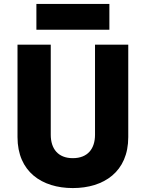

<svg xmlns="http://www.w3.org/2000/svg" viewBox="-20 -927 741 976"><path d="M165 -776H536V-907H165ZM69 -700V-230C69 -54 193 29 350 29C508 29 632 -54 632 -230V-700H463V-242C463 -171 426 -123 350 -123C275 -123 238 -171 238 -242V-700Z"/></svg>

Font: Jost
Style: Bold
Weight: 700
Version: Version 3.710